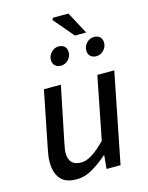

<svg xmlns="http://www.w3.org/2000/svg" viewBox="-126 -917 778 1007"><g transform="rotate(-15 263.5 -413.5)"><path d="M164 12Q103 12 76 -21Q49 -54 49 -110Q49 -128 51 -143.5Q53 -159 57 -179L119 -489H211L150 -191Q147 -173 144.5 -160.5Q142 -148 142 -136Q142 -103 158.5 -85Q175 -67 210 -67Q236 -67 268.5 -87Q301 -107 342 -149L409 -489H501L404 0H328L335 -72H331Q293 -38 250.5 -13Q208 12 164 12ZM238 -585Q219 -585 206.5 -596Q194 -607 194 -628Q194 -651 211 -668.5Q228 -686 251 -686Q270 -686 282.5 -675Q295 -664 295 -643Q295 -620 278 -602.5Q261 -585 238 -585ZM430 -585Q411 -585 398.5 -596Q386 -607 386 -628Q386 -651 403 -668.5Q420 -686 444 -686Q462 -686 474.5 -675Q487 -664 487 -643Q487 -620 470 -602.5Q453 -585 430 -585ZM349 -719 256 -828 262 -839H346L410 -719Z"/></g></svg>

Font: Source Sans 3 ExtraLight Medium
Style: Italic
Weight: 500
Italic angle: -11°
Version: Version 3.052;hotconv 1.1.0;makeotfexe 2.6.0